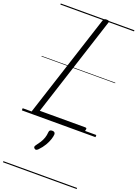

<svg xmlns="http://www.w3.org/2000/svg" viewBox="-258 -1094 1198 1673"><g transform="rotate(20 341.5 -257.5)"><path d="M105 0Q77 0 84 -23L393 -977Q396 -987 402.5 -991.5Q409 -996 424 -996Q439 -996 445 -991.5Q451 -987 447 -976L148 -50H569Q580 -50 582 -44Q584 -38 580 -25Q577 -12 570.5 -6Q564 0 554 0ZM219 276Q211 270 210.5 262.5Q210 255 216 247Q235 222 249 200Q263 178 271.5 153.5Q280 129 282 99Q283 86 290.5 81Q298 76 311 76Q325 76 331.5 82.5Q338 89 338 101Q337 119 328 147Q319 175 300.5 206.5Q282 238 252 269Q244 277 235.5 280Q227 283 219 276ZM0 471H683V481H0ZM0 -20H683V0H0ZM0 -505H683V-500H0ZM0 -991H683V-981H0Z"/></g></svg>

Font: Playwrite IE Guides
Style: Regular
Weight: 400
Designer: Veronika Burian, José Scaglione
Foundry: TypeTogether
Version: Version 1.003